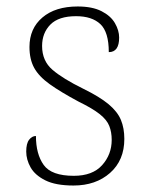

<svg xmlns="http://www.w3.org/2000/svg" viewBox="-20 -563 455 593"><path d="M207 10Q152 10 120 -6Q88 -22 74.5 -46Q61 -70 61 -95Q61 -120 70 -131.5Q79 -143 91 -143Q91 -87 115 -53.5Q139 -20 208 -20Q266 -20 295.5 -53Q325 -86 325 -131Q325 -155 317.5 -174Q310 -193 288 -210.5Q266 -228 223 -249Q167 -279 133.5 -303Q100 -327 85.5 -353.5Q71 -380 71 -418Q71 -475 111 -509Q151 -543 220 -543Q265 -543 293.5 -528.5Q322 -514 335 -491.5Q348 -469 348 -447Q348 -402 316 -402Q316 -464 290 -488.5Q264 -513 215 -513Q161 -513 135.5 -487Q110 -461 110 -421Q110 -375 142 -347.5Q174 -320 237 -289Q288 -264 315.5 -241Q343 -218 353.5 -192.5Q364 -167 364 -134Q364 -68 320 -29Q276 10 207 10Z"/></svg>

Font: Noto Serif Malayalam ExtraLight
Style: Regular
Weight: 200
Designer: Indian type Foundry, Jelle Bosma, Monotype Design Team
Foundry: Monotype Imaging Inc.
Version: Version 2.104; ttfautohint (v1.8.4.7-5d5b)